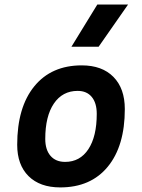

<svg xmlns="http://www.w3.org/2000/svg" viewBox="-20 -815 626 845"><path d="M245.1 9.8Q155.8 9.8 105.7 -39.8Q55.7 -89.4 55.7 -177.7Q55.7 -342.8 130.9 -435.1Q206.1 -527.3 339.8 -527.3Q429.2 -527.3 479.2 -476.6Q529.3 -425.8 529.3 -335Q529.3 -172.4 454.3 -81.3Q379.4 9.8 245.1 9.8ZM266.6 -102.5Q332 -102.5 368.9 -158.4Q405.8 -214.4 405.8 -314Q405.8 -361.8 383.8 -388.4Q361.8 -415 321.8 -415Q254.9 -415 217 -359.1Q179.2 -303.2 179.2 -203.6Q179.2 -156.2 202.1 -129.4Q225.1 -102.5 266.6 -102.5ZM294.4 -609.4 408.2 -794.9H543.5L414.1 -609.4Z"/></svg>

Font: CaskaydiaCove NFP SemiBold
Style: Italic
Weight: 600
Italic angle: -10°
Designer: Aaron Bell
Foundry: Saja Typeworks
Version: Version 2111.001; VTT 6.35;Nerd Fonts 3.1.1